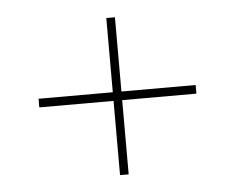

<svg xmlns="http://www.w3.org/2000/svg" viewBox="-38 -604 596 487"><g transform="rotate(-5 260.0 -360.0)"><path d="M60 -349H249V-160H271V-349H460V-371H271V-560H249V-371H60Z"/></g></svg>

Font: Aspekta 50
Style: Regular
Weight: 50
Designer: Ivo Dolenc
Version: Version 2.000